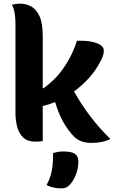

<svg xmlns="http://www.w3.org/2000/svg" viewBox="-20 -776 640 1056"><path d="M215 0Q202 2 193 2.5Q184 3 173 3Q132 3 108 -19.5Q84 -42 74.5 -78.5Q65 -115 65 -155V-651Q65 -676 60.5 -704Q56 -732 45 -750Q56 -752 67.5 -754Q79 -756 90 -756Q123 -756 151.5 -740.5Q180 -725 197.5 -686.5Q215 -648 215 -579V-291H220Q275 -331 312 -378Q374 -458 403 -552H427Q479 -552 515 -537.5Q551 -523 551 -497Q551 -484 546.5 -469.5Q542 -455 528 -430Q504 -385 467.5 -345Q431 -305 387 -273Q471 -124 587 -12Q568 -1 540.5 4.5Q513 10 483 10Q422 10 388 -24Q371 -41 355 -63Q339 -85 325 -110Q312 -135 302 -160Q292 -185 284 -213H278Q247 -200 215 -193ZM272 66Q289 61 302 59Q315 57 329 57Q373 57 392 70Q411 83 411 113Q411 150 397 185.5Q383 221 362 242Q352 252 342 256Q332 260 317 260Q272 260 236 242Q251 214 258.5 189Q266 164 269 135Q272 106 272 66Z"/></svg>

Font: Recursive Sn Csl St XBd
Style: Regular
Weight: 800
Version: Version 1.085;hotconv 1.1.0;makeotfexe 2.6.0; ttfautohint (v